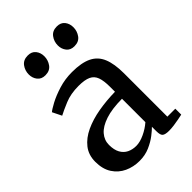

<svg xmlns="http://www.w3.org/2000/svg" viewBox="-233 -887 998 998"><g transform="rotate(-45 266.0 -388.5)"><path d="M187.5 11Q143 11 105.2 -6.5Q67.5 -24 44.2 -59.5Q21 -95 21 -149Q21 -199 48.5 -234Q76 -269 122.8 -290.8Q169.5 -312.5 228.5 -322.8Q287.5 -333 351 -334V-370.5Q351 -415 341.5 -441Q332 -467 307.8 -478.2Q283.5 -489.5 238.5 -489.5Q180.5 -489.5 137 -471.2Q93.5 -453 69 -440L44 -490.5Q54.5 -500 87.5 -517.8Q120.5 -535.5 167 -550Q213.5 -564.5 265 -564.5Q334.5 -564.5 375.5 -544.5Q416.5 -524.5 434.2 -481.2Q452 -438 452 -369V-50H510.5V-6.5Q499.5 -4 481.5 -0.5Q463.5 3 443.5 5.8Q423.5 8.5 406.5 8.5Q380 8.5 369 0.5Q358 -7.5 358 -37V-69.5Q346 -57 321.5 -38Q297 -19 263 -4Q229 11 187.5 11ZM230.5 -56.5Q258 -56.5 291.8 -72.2Q325.5 -88 351 -110.5V-282.5Q277 -282 228.8 -266Q180.5 -250 157 -222.8Q133.5 -195.5 133.5 -160.5Q133.5 -124 146.2 -101Q159 -78 181 -67.2Q203 -56.5 230.5 -56.5ZM155.5 -650Q127.5 -650 112.5 -669Q97.5 -688 97.5 -714Q97.5 -743 114.2 -765.5Q131 -788 163 -788H164Q192.5 -788 207.2 -769.2Q222 -750.5 222 -724Q222 -695.5 205.5 -672.8Q189 -650 156.5 -650ZM369 -650Q341 -650 326 -669Q311 -688 311 -714Q311 -743 327.8 -765.5Q344.5 -788 376.5 -788H377.5Q406 -788 420.8 -769.2Q435.5 -750.5 435.5 -724Q435.5 -695.5 419 -672.8Q402.5 -650 370 -650Z"/></g></svg>

Font: Merriweather 24pt
Style: Regular
Weight: 400
Designer: Eben Sorkin
Foundry: Eben Sorkin
Version: Version 2.100